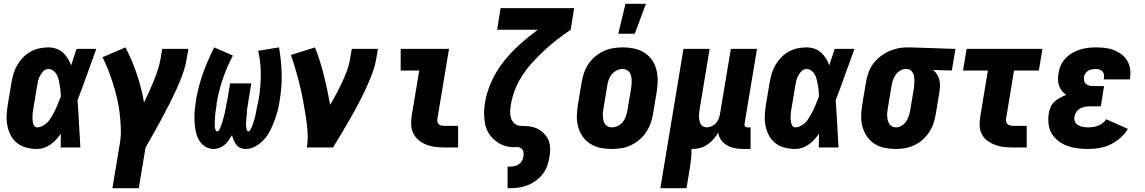

<svg xmlns="http://www.w3.org/2000/svg" viewBox="-20 -778 6040 1013"><path d="M176 8Q147 8 120 1Q93 -6 72 -22Q51 -38 38 -61.5Q25 -85 19.5 -112Q14 -139 15 -167.5Q16 -196 21 -225L41 -345Q45 -368 52 -391Q59 -414 71.5 -435.5Q84 -457 102 -475.5Q120 -494 142 -506Q164 -518 188 -523Q212 -528 235 -528Q257 -528 277 -521Q297 -514 312 -500.5Q327 -487 338 -469.5Q349 -452 355 -433Q363 -455 369.5 -476.5Q376 -498 384 -520H488Q463 -452 439 -384Q415 -316 389 -249Q394 -187 397 -124.5Q400 -62 404 0H300Q300 -18 300.5 -36Q301 -54 301 -72Q289 -56 276 -41.5Q263 -27 246.5 -15.5Q230 -4 212 2Q194 8 176 8ZM176 -106Q189 -106 201.5 -112Q214 -118 224.5 -127Q235 -136 242.5 -147.5Q250 -159 257 -171Q264 -183 270 -195Q276 -207 281 -219.5Q286 -232 291 -244.5Q296 -257 301 -269Q301 -284 299.5 -298.5Q298 -313 295.5 -327.5Q293 -342 289.5 -356.5Q286 -371 279.5 -383.5Q273 -396 261.5 -405Q250 -414 235 -414Q221 -414 210 -403.5Q199 -393 192 -380Q185 -367 181.5 -353.5Q178 -340 176 -326L156 -206Q154 -196 153 -186.5Q152 -177 151.5 -167.5Q151 -158 151.5 -148.5Q152 -139 154 -130Q156 -121 161 -113.5Q166 -106 176 -106Z M573 215 612 -19Q619 -60 617.5 -100Q616 -140 611.5 -179.5Q607 -219 598 -257.5Q589 -296 577.5 -333Q566 -370 552 -406Q538 -442 521 -476L642 -528Q677 -461 701.5 -388Q726 -315 740 -238Q754 -266 767 -294.5Q780 -323 791.5 -351.5Q803 -380 812.5 -409Q822 -438 827 -468L836 -520H974L965 -468Q958 -427 943.5 -386.5Q929 -346 911 -307Q893 -268 873.5 -229Q854 -190 833 -151.5Q812 -113 791 -75.5Q770 -38 748 0L712 215Z M1107 8Q1080 8 1059 -7Q1038 -22 1027 -44Q1016 -66 1011.5 -91.5Q1007 -117 1006 -143.5Q1005 -170 1007.5 -196.5Q1010 -223 1014 -250Q1026 -321 1051 -391Q1076 -461 1110 -528L1209 -485Q1177 -425 1155.5 -361.5Q1134 -298 1123 -234Q1123 -229 1122.5 -223Q1122 -217 1121 -211.5Q1120 -206 1119 -200.5Q1118 -195 1117.5 -189.5Q1117 -184 1116 -178.5Q1115 -173 1115 -167.5Q1115 -162 1114.5 -156.5Q1114 -151 1113.5 -145.5Q1113 -140 1113 -134Q1113 -128 1113 -122.5Q1113 -117 1113 -112Q1113 -107 1114.5 -101.5Q1116 -96 1118 -90.5Q1120 -85 1125 -85Q1131 -85 1135 -90.5Q1139 -96 1141 -101.5Q1143 -107 1145.5 -112.5Q1148 -118 1150 -124Q1152 -130 1153.5 -135.5Q1155 -141 1156.5 -146.5Q1158 -152 1159.5 -157.5Q1161 -163 1162.5 -169Q1164 -175 1165.5 -180.5Q1167 -186 1168 -191.5Q1169 -197 1170 -203Q1171 -209 1172 -214.5Q1173 -220 1174 -226Q1175 -232 1176.5 -237.5Q1178 -243 1179 -248.5Q1180 -254 1181 -260L1194 -338H1306L1293 -260Q1292 -254 1291 -248.5Q1290 -243 1289.5 -237.5Q1289 -232 1288 -226Q1287 -220 1286 -214.5Q1285 -209 1284 -203.5Q1283 -198 1283 -192Q1283 -186 1282.5 -180.5Q1282 -175 1281.5 -169.5Q1281 -164 1280.5 -158Q1280 -152 1279.5 -146.5Q1279 -141 1278.5 -135.5Q1278 -130 1278 -124Q1278 -118 1278.5 -112.5Q1279 -107 1280 -102Q1281 -97 1283 -91Q1285 -85 1290 -85Q1296 -85 1299.5 -91Q1303 -97 1306 -102.5Q1309 -108 1310.5 -113.5Q1312 -119 1314 -124.5Q1316 -130 1318 -135.5Q1320 -141 1321.5 -146.5Q1323 -152 1324.5 -158Q1326 -164 1327.5 -169.5Q1329 -175 1330 -181Q1331 -187 1332 -192.5Q1333 -198 1334 -203.5Q1335 -209 1336.5 -215Q1338 -221 1339 -226.5Q1340 -232 1341 -237.5Q1342 -243 1343.5 -249Q1345 -255 1346 -260Q1356 -324 1356 -387.5Q1356 -451 1342 -510L1452 -528Q1464 -461 1466 -391Q1468 -321 1456 -250Q1452 -223 1445.5 -196.5Q1439 -170 1429 -143.5Q1419 -117 1406.5 -91.5Q1394 -66 1375 -44Q1356 -22 1330 -7Q1304 8 1277 8Q1262 8 1249 2.5Q1236 -3 1227.5 -13.5Q1219 -24 1213.5 -37.5Q1208 -51 1204 -65Q1196 -51 1186.5 -37.5Q1177 -24 1164.5 -13.5Q1152 -3 1137 2.5Q1122 8 1107 8Z M1599 0Q1606 -43 1602.5 -85.5Q1599 -128 1592.5 -169Q1586 -210 1578.5 -250.5Q1571 -291 1561 -331Q1551 -371 1539.5 -410.5Q1528 -450 1515 -488L1642 -528Q1670 -456 1689 -379.5Q1708 -303 1722 -225Q1739 -254 1755 -284Q1771 -314 1785 -344Q1799 -374 1810.5 -405Q1822 -436 1827 -468L1836 -520H1974L1965 -468Q1958 -427 1942.5 -386.5Q1927 -346 1908.5 -306.5Q1890 -267 1869.5 -228Q1849 -189 1827 -151Q1805 -113 1782.5 -75Q1760 -37 1737 0Z M2324 0Q2300 0 2276 -3Q2252 -6 2230 -14.5Q2208 -23 2190 -37.5Q2172 -52 2161.5 -72.5Q2151 -93 2149.5 -117Q2148 -141 2152 -166L2192 -406H2094V-520H2349L2287 -147Q2286 -140 2288.5 -133Q2291 -126 2296 -121.5Q2301 -117 2309 -115.5Q2317 -114 2324 -114H2397V0Z M2658 215V101H2671Q2682 101 2694 98.5Q2706 96 2716 89.5Q2726 83 2732.5 72.5Q2739 62 2741 51Q2744 37 2741.5 23.5Q2739 10 2728 3.5Q2717 -3 2703 -2Q2689 -1 2675.5 -2.5Q2662 -4 2649.5 -7Q2637 -10 2625.5 -15.5Q2614 -21 2604 -28Q2594 -35 2584.5 -43.5Q2575 -52 2567.5 -62Q2560 -72 2554 -83Q2548 -94 2544 -106.5Q2540 -119 2538 -131.5Q2536 -144 2535 -157.5Q2534 -171 2534 -184Q2534 -197 2535.5 -210.5Q2537 -224 2539 -238Q2549 -295 2574 -350Q2599 -405 2637 -453Q2675 -501 2721 -542.5Q2767 -584 2816 -620L2817 -621H2603L2621 -735H3009L2991 -621Q2954 -596 2919 -569Q2884 -542 2852 -512Q2820 -482 2790 -449.5Q2760 -417 2736 -380Q2712 -343 2696.5 -303Q2681 -263 2675 -223Q2672 -205 2671.5 -187.5Q2671 -170 2676.5 -154Q2682 -138 2694 -127Q2706 -116 2723 -114.5Q2740 -113 2758 -112.5Q2776 -112 2792.5 -107.5Q2809 -103 2823 -95Q2837 -87 2848.5 -75.5Q2860 -64 2868.5 -49.5Q2877 -35 2880 -18.5Q2883 -2 2882.5 15.5Q2882 33 2879 50Q2875 74 2867 97Q2859 120 2843.5 140Q2828 160 2807.5 175Q2787 190 2764 199Q2741 208 2717.5 211.5Q2694 215 2671 215Z M3207 8Q3177 8 3148 2Q3119 -4 3095 -19Q3071 -34 3055 -56.5Q3039 -79 3031 -107Q3023 -135 3023.5 -164.5Q3024 -194 3029 -225L3049 -345Q3053 -369 3061.5 -394Q3070 -419 3085 -441Q3100 -463 3121 -480.5Q3142 -498 3166.5 -509Q3191 -520 3216 -524Q3241 -528 3266 -528Q3296 -528 3325 -522Q3354 -516 3378 -501Q3402 -486 3418.5 -463.5Q3435 -441 3442.5 -413Q3450 -385 3450 -355.5Q3450 -326 3445 -295L3425 -175Q3421 -151 3412 -126Q3403 -101 3388 -79Q3373 -57 3352 -39.5Q3331 -22 3307 -11Q3283 0 3257.5 4Q3232 8 3207 8ZM3208 -106Q3224 -106 3239.5 -113.5Q3255 -121 3265.5 -134Q3276 -147 3281.5 -163Q3287 -179 3290 -194L3310 -314Q3312 -325 3312.5 -336Q3313 -347 3312.5 -357.5Q3312 -368 3309.5 -378.5Q3307 -389 3301 -397Q3295 -405 3285.5 -409.5Q3276 -414 3265 -414Q3249 -414 3234 -406.5Q3219 -399 3208 -386Q3197 -373 3191.5 -357Q3186 -341 3184 -326L3164 -206Q3162 -195 3161 -184Q3160 -173 3161 -162.5Q3162 -152 3164 -141.5Q3166 -131 3172.5 -123Q3179 -115 3188 -110.5Q3197 -106 3208 -106ZM3242 -600 3280 -758H3388L3329 -600Z M3464 215 3586 -520H3724L3672 -206Q3670 -195 3669 -184.5Q3668 -174 3668 -163.5Q3668 -153 3670 -143Q3672 -133 3676.5 -124.5Q3681 -116 3690 -111Q3699 -106 3709 -106Q3722 -106 3735 -112Q3748 -118 3757.5 -128.5Q3767 -139 3772 -152Q3777 -165 3779 -178L3836 -520H3974L3908 -124Q3907 -116 3911 -111Q3915 -106 3923 -106H3940V8H3904Q3880 8 3858 4Q3836 0 3817 -10.5Q3798 -21 3785 -39Q3772 -57 3769 -79Q3759 -60 3744.5 -43.5Q3730 -27 3712 -15Q3694 -3 3673.5 2.5Q3653 8 3633 8H3628Q3629 32 3626.5 57Q3624 82 3620 107L3602 215Z M4176 8Q4147 8 4120 1Q4093 -6 4072 -22Q4051 -38 4038 -61.5Q4025 -85 4019.5 -112Q4014 -139 4015 -167.5Q4016 -196 4021 -225L4041 -345Q4045 -368 4052 -391Q4059 -414 4071.5 -435.5Q4084 -457 4102 -475.5Q4120 -494 4142 -506Q4164 -518 4188 -523Q4212 -528 4235 -528Q4257 -528 4277 -521Q4297 -514 4312 -500.5Q4327 -487 4338 -469.5Q4349 -452 4355 -433Q4363 -455 4369.5 -476.5Q4376 -498 4384 -520H4488Q4463 -452 4439 -384Q4415 -316 4389 -249Q4394 -187 4397 -124.5Q4400 -62 4404 0H4300Q4300 -18 4300.5 -36Q4301 -54 4301 -72Q4289 -56 4276 -41.5Q4263 -27 4246.5 -15.5Q4230 -4 4212 2Q4194 8 4176 8ZM4176 -106Q4189 -106 4201.5 -112Q4214 -118 4224.5 -127Q4235 -136 4242.5 -147.5Q4250 -159 4257 -171Q4264 -183 4270 -195Q4276 -207 4281 -219.5Q4286 -232 4291 -244.5Q4296 -257 4301 -269Q4301 -284 4299.5 -298.5Q4298 -313 4295.5 -327.5Q4293 -342 4289.5 -356.5Q4286 -371 4279.5 -383.5Q4273 -396 4261.5 -405Q4250 -414 4235 -414Q4221 -414 4210 -403.5Q4199 -393 4192 -380Q4185 -367 4181.5 -353.5Q4178 -340 4176 -326L4156 -206Q4154 -196 4153 -186.5Q4152 -177 4151.5 -167.5Q4151 -158 4151.5 -148.5Q4152 -139 4154 -130Q4156 -121 4161 -113.5Q4166 -106 4176 -106Z M4706 8Q4676 8 4647 2Q4618 -4 4594.5 -19Q4571 -34 4555 -57Q4539 -80 4531 -107.5Q4523 -135 4523.5 -164.5Q4524 -194 4529 -225L4549 -345Q4553 -369 4561.5 -393.5Q4570 -418 4585.5 -439.5Q4601 -461 4622 -478Q4643 -495 4666.5 -506Q4690 -517 4715 -522.5Q4740 -528 4765 -528H4781L5021 -520L5002 -406L4903 -409Q4915 -399 4923 -386.5Q4931 -374 4935.5 -359Q4940 -344 4939.5 -328Q4939 -312 4937 -295L4917 -175Q4913 -151 4905 -127Q4897 -103 4882.5 -81Q4868 -59 4848 -41Q4828 -23 4804.5 -12Q4781 -1 4756 3.5Q4731 8 4706 8ZM4707 -106Q4722 -106 4736.5 -114.5Q4751 -123 4760 -136Q4769 -149 4774 -164Q4779 -179 4782 -194L4802 -314Q4804 -330 4804.5 -345.5Q4805 -361 4802.5 -375.5Q4800 -390 4790.5 -401.5Q4781 -413 4765 -414H4758Q4743 -414 4728.5 -405Q4714 -396 4705 -383Q4696 -370 4691 -355.5Q4686 -341 4684 -326L4664 -206Q4662 -195 4661 -184Q4660 -173 4661 -162.5Q4662 -152 4664.5 -142Q4667 -132 4672.5 -123.5Q4678 -115 4687 -110.5Q4696 -106 4707 -106Z M5324 0Q5300 0 5276.5 -2.5Q5253 -5 5231.5 -13Q5210 -21 5191.5 -34Q5173 -47 5162 -66.5Q5151 -86 5149 -109.5Q5147 -133 5151 -157L5192 -406H5061L5080 -520H5480L5461 -406H5330L5289 -157Q5287 -148 5288 -139.5Q5289 -131 5294 -125Q5299 -119 5307.5 -116.5Q5316 -114 5324 -114H5397V0Z M5721 8Q5692 8 5665 4.5Q5638 1 5612.5 -8Q5587 -17 5565.5 -33Q5544 -49 5530 -71.5Q5516 -94 5512.5 -122Q5509 -150 5513 -178Q5516 -195 5522.5 -211.5Q5529 -228 5542.5 -240.5Q5556 -253 5572 -262Q5588 -271 5605 -277Q5592 -287 5582 -299.5Q5572 -312 5567 -327Q5562 -342 5562 -359Q5562 -376 5565 -393Q5568 -414 5577.5 -434.5Q5587 -455 5603 -471.5Q5619 -488 5638.5 -499Q5658 -510 5678.5 -516.5Q5699 -523 5720.5 -525.5Q5742 -528 5763 -528Q5788 -528 5812 -525Q5836 -522 5857.5 -513.5Q5879 -505 5897.5 -491Q5916 -477 5927.5 -457.5Q5939 -438 5942.5 -414Q5946 -390 5942 -366L5941 -359H5804V-361Q5806 -372 5805 -382Q5804 -392 5798 -399.5Q5792 -407 5782.5 -410.5Q5773 -414 5763 -414Q5753 -414 5743 -412.5Q5733 -411 5723.5 -406Q5714 -401 5707.5 -392Q5701 -383 5699 -373Q5698 -362 5700 -352Q5702 -342 5709.5 -335.5Q5717 -329 5726.5 -326.5Q5736 -324 5747 -324H5805L5788 -217H5730Q5717 -217 5704 -214.5Q5691 -212 5679 -205.5Q5667 -199 5659 -187.5Q5651 -176 5649 -163Q5646 -149 5651.5 -136.5Q5657 -124 5668.5 -117.5Q5680 -111 5693.5 -108.5Q5707 -106 5721 -106Q5734 -106 5747.5 -108Q5761 -110 5774 -115Q5787 -120 5798.5 -129Q5810 -138 5816 -149L5931 -98Q5915 -72 5891 -50.5Q5867 -29 5838.5 -15.5Q5810 -2 5780 3Q5750 8 5721 8Z"/></svg>

Font: Iosevka Curly Heavy
Style: Italic
Weight: 900
Italic angle: -9°
Monospace: yes
Designer: Belleve Invis
Foundry: Belleve Invis
Version: Version 22.1.2; ttfautohint (v1.8.4)